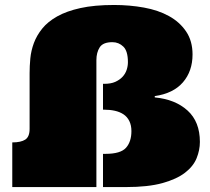

<svg xmlns="http://www.w3.org/2000/svg" viewBox="-20 -759 851 779"><path d="M436 -587.9Q397.9 -587.9 384.5 -566.9Q371.1 -545.9 371.1 -515.1V0H29.8V-181.2Q64.9 -181.2 82.5 -192.6Q100.1 -204.1 100.1 -235.8V-461.9Q100.1 -490.2 103 -521.7Q106 -553.2 117.4 -584.2Q128.9 -615.2 151.4 -643.1Q173.8 -670.9 211.9 -692.4Q250 -713.9 306.4 -726.3Q362.8 -738.8 442.9 -738.8Q505.9 -738.8 564 -728.3Q622.1 -717.8 665.5 -693.8Q709 -669.9 735.1 -631.3Q761.2 -592.8 761.2 -538.1Q761.2 -470.2 722.2 -425Q683.1 -379.9 607.9 -369.1V-363.8Q690.9 -356 741 -310.5Q791 -265.1 791 -183.1Q791 -149.9 777.6 -116.9Q764.2 -84 730.5 -58.1Q696.8 -32.2 638.9 -16.1Q581.1 0 491.2 0H397.9V-134.8H408.2Q469.2 -134.8 491.2 -159.4Q513.2 -184.1 513.2 -227.1Q513.2 -251 504.6 -268.1Q496.1 -285.2 481 -295.2Q465.8 -305.2 445.8 -309.6Q425.8 -314 402.8 -314H397.9V-418.9H402.8Q430.2 -418.9 448 -427Q465.8 -435.1 477.3 -447.5Q488.8 -460 493.9 -475.6Q499 -491.2 499 -506.8Q499 -551.8 480.5 -569.8Q461.9 -587.9 436 -587.9Z"/></svg>

Font: Ultra
Style: Regular
Weight: 400
Designer: Astigmatic (AOETI)
Foundry: Astigmatic (AOETI)
Version: Version 1.000